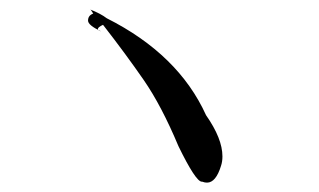

<svg xmlns="http://www.w3.org/2000/svg" viewBox="-20 -564 682 410"><path d="M422 -174Q441 -174 452 -210Q455 -219 455 -230Q455 -268 420 -318Q361 -448 208 -525Q195 -535 172 -544Q174 -544 179 -535Q168 -531 168 -520Q168 -510 196 -497Q189 -499 189 -502Q189 -506 200 -511Q249 -448 287 -393Q325 -338 361 -252Q398 -176 411 -176H412Q417 -174 422 -174Z"/></svg>

Font: Xiaobo Songti 小帛宋体
Style: Regular
Weight: 400
Version: Version 1.501;March 17, 2024;FontCreator 14.0.0.2814 64-bit